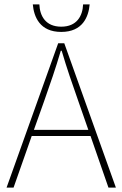

<svg xmlns="http://www.w3.org/2000/svg" viewBox="-20 -858 560 878"><path d="M182 -396C210 -476 234 -544 258 -626H262C286 -544 310 -476 338 -396L384 -264H135ZM10 0H42L125 -236H394L476 0H510L274 -660H246ZM260 -712C358 -712 385 -781 390 -838H360C358 -786 332 -736 260 -736C188 -736 162 -786 160 -838H130C135 -781 162 -712 260 -712Z"/></svg>

Font: Source Sans Pro ExtraLight
Style: Regular
Weight: 200
Designer: Paul D. Hunt
Foundry: Adobe Systems Incorporated
Version: Version 3.006;hotconv 1.0.111;makeotfexe 2.5.65597